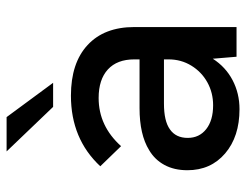

<svg xmlns="http://www.w3.org/2000/svg" viewBox="-102 -635 746 582"><g transform="rotate(-90 271.0 -344.0)"><path d="M384 -72Q359 -33 319 -12Q279 9 231 9Q148 9 97 -34.5Q46 -78 46 -149Q46 -189 62 -218.5Q78 -248 107 -265Q154 -294 234 -294H382V-310Q382 -362 351.5 -390Q321 -418 265 -418Q180 -418 119 -350L58 -413Q141 -502 272 -502Q371 -502 425.5 -451.5Q480 -401 480 -310V0H390ZM243 -71Q281 -71 312.5 -88.5Q344 -106 363 -137Q382 -168 382 -206V-220H248Q195 -220 170 -202Q144 -184 144 -148Q144 -113 170.5 -92Q197 -71 243 -71ZM103 -697H207L311 -556H238Z"/></g></svg>

Font: Hanken Grotesk Medium
Style: Regular
Weight: 500
Designer: Alfredo Marco Pradil
Foundry: Hanken Design Co.
Version: Version 3.014